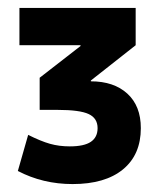

<svg xmlns="http://www.w3.org/2000/svg" viewBox="-20 -750 423 484"><path d="M25 -319 51 -410Q83 -394 106 -387.5Q129 -381 156 -381Q192 -381 209 -392.5Q226 -404 226 -427Q226 -452 203.5 -462.5Q181 -473 125 -473H80V-554L183 -634V-636H29V-730H322V-636L209 -547V-545Q267 -545 301 -514Q335 -483 335 -427Q335 -360 290 -323Q245 -286 163 -286Q88 -286 25 -319Z"/></svg>

Font: Enso SemiBold
Style: Regular
Weight: 600
Designer: Coji Morishita
Foundry: UNDERFOREST DESIGN
Version: Version 1.000